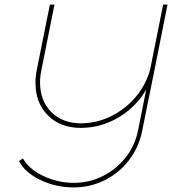

<svg xmlns="http://www.w3.org/2000/svg" viewBox="-20 -719 774 839"><path d="M656 -418 601 -146Q587 -76 544 -19.5Q501 37 437.5 68.5Q374 100 303 100Q224 100 156.5 67.5Q89 35 63 -15L80 -27Q105 19 168.5 49.5Q232 80 303 80Q370 80 429 50.5Q488 21 529 -31Q570 -83 583 -148L619 -328Q575 -252 499 -206.5Q423 -161 335 -160Q244 -160 189.5 -214.5Q135 -269 135 -357Q135 -385 141 -415L198 -699H218L161 -413Q155 -385 155 -359Q155 -279 204 -229.5Q253 -180 335 -180Q405 -181 467 -212Q529 -243 573.5 -296Q618 -349 636 -415L693 -699H712L659 -433Z"/></svg>

Font: TypoPRO Montserrat Alternates
Style: Italic
Weight: 250
Italic angle: -11.3°
Designer: Julieta Ulanovsky
Foundry: Julieta Ulanovsky
Version: Version 6.001